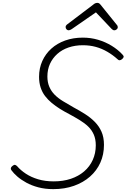

<svg xmlns="http://www.w3.org/2000/svg" viewBox="-20 -1297 881 1337"><path d="M351 20Q294 20 247 7.5Q200 -5 163.5 -25Q127 -45 101 -67.5Q75 -90 60 -111Q54 -118 55.5 -126Q57 -134 66 -141Q77 -150 84 -149Q91 -148 99 -140Q124 -111 160.5 -87Q197 -63 245.5 -48.5Q294 -34 354 -34Q420 -34 473.5 -52Q527 -70 566 -103.5Q605 -137 626 -183.5Q647 -230 647 -285Q647 -328 633 -360Q619 -392 594 -416Q569 -440 534.5 -461Q500 -482 461 -503Q428 -520 397.5 -539Q367 -558 340.5 -580Q314 -602 294 -628Q274 -654 263 -687.5Q252 -721 252 -762Q252 -822 274.5 -872Q297 -922 337.5 -958.5Q378 -995 434 -1015Q490 -1035 557 -1035Q612 -1035 663 -1020Q714 -1005 758 -978Q802 -951 833 -917Q842 -908 841 -901Q840 -894 831 -886Q822 -878 813.5 -877.5Q805 -877 798 -885Q766 -914 727.5 -936.5Q689 -959 647 -970.5Q605 -982 557 -982Q503 -982 457.5 -966.5Q412 -951 379 -921.5Q346 -892 328 -852.5Q310 -813 310 -764Q310 -724 323.5 -692.5Q337 -661 361 -637Q385 -613 418.5 -592.5Q452 -572 491 -550Q534 -527 572.5 -502.5Q611 -478 640.5 -448Q670 -418 687 -379.5Q704 -341 704 -288Q704 -221 679 -165Q654 -109 607 -67.5Q560 -26 495 -3Q430 20 351 20ZM458 -1086Q449 -1086 443 -1093Q437 -1100 437 -1108Q437 -1114 439 -1117.5Q441 -1121 445 -1125L627 -1263Q636 -1271 643 -1274Q650 -1277 658 -1277Q665 -1277 670.5 -1273.5Q676 -1270 682 -1262L795 -1122Q798 -1119 799 -1114.5Q800 -1110 800 -1107Q800 -1098 792 -1092Q784 -1086 777 -1086Q771 -1086 766.5 -1088.5Q762 -1091 757 -1096L648 -1211L479 -1094Q472 -1090 467.5 -1088Q463 -1086 458 -1086Z"/></svg>

Font: Playwrite CO ExtraLight
Style: Regular
Weight: 250
Version: Version 1.002